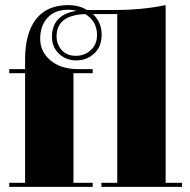

<svg xmlns="http://www.w3.org/2000/svg" viewBox="-20 -739 741 750"><path d="M247 -701Q194 -701 165.5 -669.5Q137 -638 137 -587.5Q137 -537 177.5 -503Q218 -469 285 -469H342V-453H267V-25H342V-9H16V-25H78V-453H16V-469H78V-508Q78 -609 120.5 -664Q163 -719 247 -719Q288 -719 320 -700H367V-684H343Q377 -652 377 -604Q377 -556 347.5 -529.5Q318 -503 278 -503Q238 -503 210.5 -529Q183 -555 183 -595Q183 -682 280 -697Q260 -701 247 -701ZM359 -602Q359 -656 313 -684Q201 -680 201 -597Q201 -566 221 -543.5Q241 -521 276 -521Q311 -521 335 -543.5Q359 -566 359 -602ZM438 -25V-684H367V-700H427Q536 -700 627 -719V-25H691V-9H376V-25Z"/></svg>

Font: Elsie Swash Caps Black
Style: Regular
Weight: 900
Designer: Alejandro Inler
Foundry: Alejandro Inler
Version: 1.003